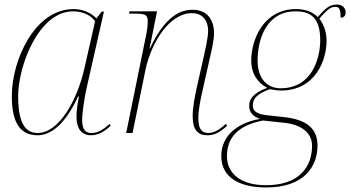

<svg xmlns="http://www.w3.org/2000/svg" viewBox="-20 -586 1543 846"><path d="M146 10C200 10 265 -32 324 -161H328C322 -135 317 -94 317 -76C316 -23 337 10 380 10C414 10 441 -7 468 -32L463 -40C434 -15 414 0 382 0C352 0 342 -22 342 -58C342 -90 353 -160 362 -200L438 -535H428L405 -505C382 -529 346 -546 304 -546C132 -546 32 -319 32 -163C32 -45 69 10 146 10ZM146 0C96 0 60 -36 60 -162C60 -295 150 -536 302 -536C340 -536 380 -521 399 -492L351 -281C319 -142 239 0 146 0Z M894 10C923 10 947 -1 981 -32L975 -40C940 -8 917 0 898 0C864 0 854 -25 854 -65C854 -103 863 -145 872 -185L905 -332C912 -364 923 -406 923 -441C923 -496 895 -543 828 -543C759 -543 697 -493 641 -373H639L672 -536H551L548 -526H570C622 -526 631 -521 631 -490C631 -472 628 -453 626 -442L536 0H564L621 -278C646 -399 727 -528 825 -528C883 -528 897 -482 897 -451C897 -418 882 -356 879 -342L847 -200C837 -155 829 -111 829 -74C829 -15 850 10 894 10Z M1153 240C1320 240 1379 148 1379 55C1379 -19 1332 -59 1232 -70L1158 -78C1115 -83 1094 -94 1094 -121C1094 -152 1113 -173 1169 -193C1177 -191 1206 -187 1216 -187C1374 -187 1419 -326 1419 -407C1419 -453 1400 -487 1387 -504C1419 -540 1434 -556 1459 -556C1475 -556 1481 -543 1481 -508C1495 -508 1503 -517 1503 -531C1503 -551 1488 -566 1466 -566C1430 -566 1415 -549 1380 -511C1359 -532 1329 -546 1284 -546C1141 -546 1087 -411 1087 -319C1087 -258 1119 -219 1157 -199C1089 -173 1078 -145 1078 -119C1078 -94 1091 -74 1126 -62C1036 -47 955 5 955 102C955 196 1035 240 1153 240ZM1216 -197C1158 -197 1115 -239 1115 -319C1115 -410 1152 -536 1282 -536C1346 -536 1391 -511 1391 -409C1391 -334 1358 -197 1216 -197ZM1152 230C1033 230 980 172 980 103C980 24 1024 -33 1139 -55L1232 -45C1308 -37 1355 -1 1355 56C1355 146 1302 230 1152 230Z"/></svg>

Font: Noto Serif Display Thin
Style: Italic
Weight: 100
Italic angle: -12°
Designer: Monotype Design Team
Foundry: Monotype Imaging Inc.
Version: Version 2.009